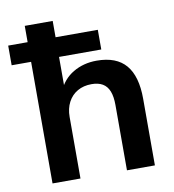

<svg xmlns="http://www.w3.org/2000/svg" viewBox="-102 -776 767 846"><g transform="rotate(-10 281.5 -352.5)"><path d="M65 0V-544H-22V-632H65V-705H190V-632H379V-544H190V-391H176Q198 -444 244.5 -471.5Q291 -499 350 -499Q438 -499 480.5 -449Q523 -399 523 -298V0H398V-292Q398 -330 388.5 -354Q379 -378 359.5 -389.5Q340 -401 310 -401Q274 -401 247 -385.5Q220 -370 205 -341.5Q190 -313 190 -275V0Z"/></g></svg>

Font: Nunito Sans 12pt ExtraLight 12pt
Style: Bold
Weight: 700
Version: Version 3.101;gftools[0.9.27]